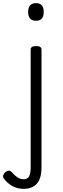

<svg xmlns="http://www.w3.org/2000/svg" viewBox="-98 -808 398 1221"><path d="M53 393Q11 393 -21.5 374Q-54 355 -74 327Q-81 316 -77 305Q-73 294 -63 286Q-48 276 -38.5 277.5Q-29 279 -21 289Q-6 307 12.5 319.5Q31 332 52 332Q79 332 88 312Q97 292 97 257V-493Q97 -504 105.5 -509.5Q114 -515 131 -515Q149 -515 157.5 -509.5Q166 -504 166 -493V254Q166 305 152 335.5Q138 366 112 379.5Q86 393 53 393ZM131 -676Q106 -676 93.5 -690Q81 -704 81 -732Q81 -760 93.5 -774Q106 -788 131 -788Q156 -788 168 -774Q180 -760 180 -732Q180 -704 168 -690Q156 -676 131 -676Z"/></svg>

Font: Playwrite GB S Light
Style: Regular
Weight: 300
Designer: Veronika Burian, José Scaglione
Foundry: TypeTogether
Version: Version 1.002